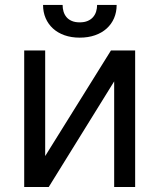

<svg xmlns="http://www.w3.org/2000/svg" viewBox="-20 -747 637 767"><path d="M423.3 -545.5H519.9V0H436.1V-421.9L174.7 0H76.7V-545.5H160.5V-123.6ZM446 -727.3Q446 -698.5 435.7 -674.5Q425.4 -650.6 406.2 -633.2Q387.1 -615.8 359.7 -606.2Q332.4 -596.6 298.3 -596.6Q264.9 -596.6 237.7 -606.2Q210.6 -615.8 191.6 -633.2Q172.6 -650.6 162.3 -674.5Q152 -698.5 152 -727.3H230.1Q230.1 -713.4 233.8 -700.8Q237.6 -688.2 245.6 -678.6Q253.6 -669 266.7 -663.4Q279.8 -657.7 298.3 -657.7Q317.1 -657.7 330.3 -663.4Q343.4 -669 351.7 -678.6Q360.1 -688.2 364 -700.8Q367.9 -713.4 367.9 -727.3Z"/></svg>

Font: Interop
Style: Regular
Weight: 400
Designer: Rasmus Andersson, Google, Jang Haemin
Foundry: jhaemin
Version: Version 1.008